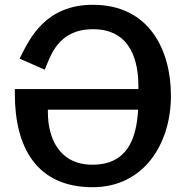

<svg xmlns="http://www.w3.org/2000/svg" viewBox="-20 -772 777 802"><path d="M558 -413V-400H42V-379C42 -157 133 10 367 10C580 10 694 -170 694 -372C694 -561 605 -752 368 -752C170 -752 103 -611 62 -527L167 -481C191 -537 221 -650 369 -650C533 -650 558 -505 558 -413ZM557 -314C550 -191 511 -84 366 -84C227 -84 180 -196 180 -303V-314Z"/></svg>

Font: Cheyenne Sans Medium
Style: Regular
Weight: 500
Designer: The Public Sans project authors (U.S. Web Design System), Libre Franklin designed by Pablo Impallari and Rodrigo Fuenzal
Foundry: The Cheyenne Sans Project Authors
Version: Version 2.007